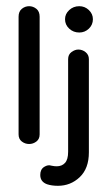

<svg xmlns="http://www.w3.org/2000/svg" viewBox="-20 -455 350 620"><path d="M74 10Q61 10 50.5 2Q40 -6 40 -21V-401Q40 -418 50.5 -426.5Q61 -435 74 -435Q87 -435 97.5 -426.5Q108 -418 108 -401V-21Q108 -6 97.5 2Q87 10 74 10ZM167 145Q147 145 132 140Q110 132 110 110Q110 92 122.5 84Q135 76 146 80Q151 81 155 81.5Q159 82 163 82Q180 82 190 71Q200 60 200 35V-264Q200 -279 211 -287Q222 -295 233 -295Q246 -295 256.5 -286.5Q267 -278 267 -264V37Q267 89 237.5 117Q208 145 167 145ZM236 -350Q217 -350 203.5 -362.5Q190 -375 190 -393Q190 -410 203.5 -422.5Q217 -435 236 -435Q254 -435 267 -422.5Q280 -410 280 -393Q280 -375 267 -362.5Q254 -350 236 -350Z"/></svg>

Font: Dongle
Style: Regular
Weight: 400
Designer: Yanghee Ryu
Foundry: Yanghee Ryu
Version: Version 2.000